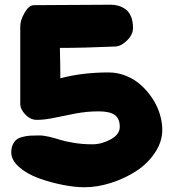

<svg xmlns="http://www.w3.org/2000/svg" viewBox="-20 -810 741 814"><path d="M65.9 -698.2Q65.9 -724.6 84.5 -756.3Q103 -788.1 124 -788.1L450.2 -790Q467.3 -790 482.7 -785.4Q498 -780.8 512.5 -770.5Q526.9 -760.3 535.4 -740Q543.9 -719.7 543.9 -691.9Q543.9 -662.6 517.8 -637.7Q491.7 -612.8 467.8 -612.8Q335 -606.9 233.9 -606.9Q235.8 -533.2 235.8 -478Q328.1 -502.9 440.9 -502.9Q479.5 -502.9 515.6 -488Q551.8 -473.1 578.9 -448.2Q606 -423.3 626.5 -392.1Q647 -360.8 657.5 -326.4Q668 -292 668 -259.8Q668 -208.5 636.5 -161.9Q605 -115.2 556.4 -84Q507.8 -52.7 450 -34.4Q392.1 -16.1 337.9 -16.1Q296.9 -16.1 245.1 -26.4Q193.4 -36.6 144 -54.4Q94.7 -72.3 61.3 -101.6Q27.8 -130.9 27.8 -164.1Q27.8 -183.1 34.2 -196.8Q40.5 -210.4 50 -218Q59.6 -225.6 76.2 -229.7Q92.8 -233.9 107.9 -234.9Q123 -235.8 146 -235.8Q165 -235.8 189.5 -230Q213.9 -224.1 235.8 -217Q257.8 -210 294.7 -204.1Q331.5 -198.2 372.1 -198.2Q411.1 -198.2 449.5 -219.2Q487.8 -240.2 487.8 -272Q487.8 -307.1 466.6 -322.5Q445.3 -337.9 397.9 -337.9Q349.1 -337.9 301 -328.9Q252.9 -319.8 211.2 -310.8Q169.4 -301.8 136.2 -301.8Q109.4 -301.8 87.6 -324.2Q65.9 -346.7 65.9 -370.1Z"/></svg>

Font: Blue Custard
Style: Regular
Weight: 400
Version: Version 01.01